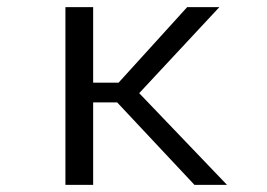

<svg xmlns="http://www.w3.org/2000/svg" viewBox="-20 -520 750 540"><path d="M527 0 309.5 -232H242V0H164V-500H242V-287.5H313.5L506.5 -500H597L371.5 -258L618.5 0Z"/></svg>

Font: League Mono Light
Style: Regular
Weight: 300
Width: 6
Designer: Tyler Finck
Foundry: The League of Moveable Type / Tyler Finck
Version: Version 2.210